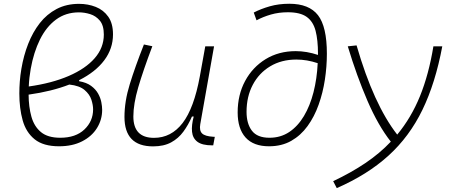

<svg xmlns="http://www.w3.org/2000/svg" viewBox="-20 -762 2384 1013"><path d="M397.5 -338.9V-333.5Q437 -326.7 460.9 -308.8Q484.9 -291 497.6 -268.3Q510.3 -245.6 514.6 -222.9Q519 -200.2 519 -182.6Q519 -130.4 491.7 -86.4Q464.4 -42.5 413.3 -16.4Q362.3 9.8 291.5 9.8Q208.5 9.8 162.8 -27.1Q117.2 -64 99.6 -127.2Q82 -190.4 82 -269Q82 -299.8 84.5 -332Q86.9 -364.3 92.8 -398.9Q104.5 -468.8 128.7 -530.5Q152.8 -592.3 189.9 -639.9Q227.1 -687.5 278.8 -714.6Q330.6 -741.7 397 -741.7Q444.3 -741.7 485.1 -725.6Q525.9 -709.5 551 -674.1Q576.2 -638.7 576.2 -580.6Q576.2 -505.4 530 -443.8Q483.9 -382.3 397.5 -338.9ZM131.8 -305.7Q253.4 -322.8 342.3 -361.1Q431.2 -399.4 479.5 -454.8Q527.8 -510.3 527.8 -579.6Q527.8 -627.9 506.8 -653.1Q485.8 -678.2 455.6 -687.5Q425.3 -696.8 396.5 -696.8Q327.1 -696.8 275.6 -658.7Q224.1 -620.6 190.9 -553.5Q157.7 -486.3 142.1 -398.9Q133.8 -353 131.8 -305.7ZM345.7 -315.9Q252.9 -279.8 130.9 -262.7Q131.3 -197.8 145.8 -146.2Q160.2 -94.7 196.3 -64.9Q232.4 -35.2 297.9 -35.2Q379.4 -35.2 425.3 -78.9Q471.2 -122.6 471.2 -185.1Q471.2 -207.5 462.2 -235.8Q453.1 -264.2 426.3 -287.1Q399.4 -310.1 345.7 -315.9Z M787.6 10.3Q636.7 10.3 636.7 -145Q636.7 -227.1 664.6 -317.6Q692.4 -408.2 739.3 -527.3L783.7 -518.1Q734.9 -388.7 709.2 -300.8Q683.6 -212.9 683.6 -147.5Q683.6 -34.7 792.5 -34.7Q883.3 -34.7 943.4 -112.8Q1003.4 -190.9 1034.2 -358.4L1063 -517.6H1109.4L1036.6 -106.9Q1030.8 -73.2 1046.1 -58.1Q1061.5 -43 1104.5 -40.5L1113.3 -40L1105 4.9H1099.6Q1046.9 4.9 1021.7 -13.9Q996.6 -32.7 993.2 -66.7Q989.7 -100.6 1002 -147H992.7Q973.6 -103 947.5 -67.4Q921.4 -31.7 882.8 -10.7Q844.2 10.3 787.6 10.3Z M1399.4 9.8Q1317.4 9.8 1275.6 -36.6Q1233.9 -83 1233.9 -168.9Q1233.9 -261.7 1273.2 -334.7Q1312.5 -407.7 1381.6 -450Q1450.7 -492.2 1540 -492.2Q1598.1 -492.2 1657.7 -472.2Q1657.7 -475.1 1657.7 -478Q1657.7 -550.8 1645 -599.6Q1632.3 -648.4 1598.1 -672.9Q1564 -697.3 1499 -697.3Q1450.7 -697.3 1409.2 -685.3Q1367.7 -673.3 1333.5 -654.8L1318.8 -695.8Q1356.4 -715.3 1403.6 -728.8Q1450.7 -742.2 1506.3 -742.2Q1610.8 -742.2 1657.7 -681.9Q1704.6 -621.6 1704.6 -478.5Q1704.6 -410.6 1694.1 -341.6Q1683.6 -272.5 1661.1 -209.5Q1638.7 -146.5 1602.8 -96.9Q1566.9 -47.4 1516.6 -18.8Q1466.3 9.8 1399.4 9.8ZM1656.2 -428.7Q1599.6 -447.8 1543.5 -447.8Q1464.8 -447.8 1405.5 -412.1Q1346.2 -376.5 1313.5 -314.2Q1280.8 -252 1280.8 -171.9Q1280.8 -109.4 1309.1 -72.3Q1337.4 -35.2 1401.9 -35.2Q1460.4 -35.2 1505.9 -65.4Q1551.3 -95.7 1583.5 -149.7Q1615.7 -203.6 1634 -275.1Q1652.3 -346.7 1656.2 -428.7Z M1756.8 230.5 1737.8 193.8Q1832 149.4 1907.7 98.4Q1983.4 47.4 2042 -14.6Q1975.1 -99.6 1918.7 -230.2Q1862.3 -360.8 1814.9 -517.6L1861.3 -522.5Q1951.2 -211.4 2075.7 -51.8Q2149.4 -140.6 2195.8 -254.6Q2242.2 -368.7 2266.6 -517.6H2313.5Q2277.3 -323.7 2208.7 -182.4Q2140.1 -41 2029.5 59.3Q1918.9 159.7 1756.8 230.5Z"/></svg>

Font: Cascadia Mono PL ExtraLight
Style: Italic
Weight: 200
Italic angle: -10°
Monospace: yes
Designer: Aaron Bell
Foundry: Saja Typeworks
Version: Version 2404.023; ttfautohint (v1.8.4)